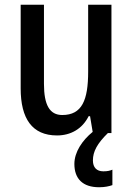

<svg xmlns="http://www.w3.org/2000/svg" viewBox="-20 -560 559 808"><path d="M371 115C371 78 389 44 434 0H449V-540H351V-259C351 -138 325 -76 242 -76C189 -76 165 -118 165 -207V-540H67V-188C67 -61 115 10 220 10C277 10 326 -17 353 -71H359L370 -5C326 31 293 80 293 130C293 192 328 228 397 228C421 228 439 224 453 219V154C444 158 433 161 415 161C387 161 371 145 371 115Z"/></svg>

Font: Noto Sans Sinhala UI Condensed Medium
Style: Regular
Weight: 500
Width: 3
Designer: Jelle Bosma - Monotype Design Team
Foundry: Monotype Imaging Inc.
Version: Version 2.006